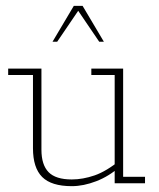

<svg xmlns="http://www.w3.org/2000/svg" viewBox="-20 -628 546 658"><path d="M226 10Q156 10 124.5 -21.5Q93 -53 93 -120V-371H8V-393H122V-115Q122 -63 146.5 -38Q171 -13 226 -13Q264 -13 304.5 -27Q345 -41 394 -81L373 -59V-371H293V-393H402V-22H477V0H373V-52L391 -57Q354 -24 310 -7Q266 10 226 10ZM160 -485 233 -608H263L336 -485H320L248 -591L176 -485Z"/></svg>

Font: Rokkitt Thin
Style: Regular
Weight: 250
Version: Version 3.103